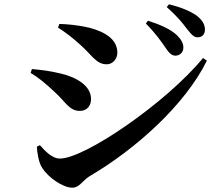

<svg xmlns="http://www.w3.org/2000/svg" viewBox="-20 -834 1040 890"><path d="M747 -613C763 -589 776 -576 793 -576C814 -576 830 -592 830 -613C830 -632 822 -649 801 -670C771 -699 722 -720 666 -738L656 -725C700 -681 728 -641 747 -613ZM845 -702C865 -677 877 -661 896 -661C917 -661 930 -675 930 -697C930 -720 918 -740 895 -759C866 -781 821 -800 763 -814L753 -801C803 -757 827 -726 845 -702ZM249 -706C281 -686 317 -659 356 -623C409 -575 427 -536 475 -536C503 -536 524 -562 524 -589C524 -653 466 -686 396 -705C336 -719 288 -722 255 -723ZM921 -565C751 -358 373 -99 258 -99C219 -99 186 -138 165 -161L151 -154C152 -127 159 -80 176 -55C205 -10 272 36 315 36C349 36 362 3 395 -17C613 -145 839 -350 939 -553ZM122 -496C153 -478 190 -449 235 -406C282 -364 301 -320 349 -320C390 -320 402 -351 402 -375C402 -437 334 -476 262 -493C209 -506 169 -510 128 -514Z"/></svg>

Font: Noto Serif SC
Style: Bold
Weight: 700
Designer: Ryoko NISHIZUKA 西塚涼子 (kana & ideographs); Frank Grießhammer (Latin, Greek & Cyrillic); Wenlong ZHANG 张文龙 (bopomofo); San
Foundry: Adobe
Version: Version 2.001;hotconv 1.1.0;makeotfexe 2.6.0